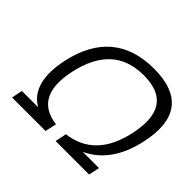

<svg xmlns="http://www.w3.org/2000/svg" viewBox="-156 -879 1079 1079"><g transform="rotate(45 383.5 -339.5)"><path d="M492 -612C655 -612 715 -520 676 -339C642 -178 556 -85 416 -68L402 0H668L682 -65H553C657 -113 725 -210 755 -353C801 -567 718 -679 506 -679C294 -679 165 -568 119 -353C89 -210 115 -113 198 -65H69L56 0H322L337 -68C203 -85 158 -178 192 -339C231 -520 328 -612 492 -612Z"/></g></svg>

Font: LT Wave Text Light Italic
Style: Regular
Weight: 300
Designer: Daniel Lyons
Version: Version 2.5 (Glyphs App)